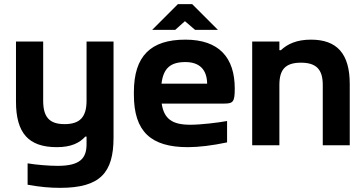

<svg xmlns="http://www.w3.org/2000/svg" viewBox="-20 -700 1743 925"><path d="M527 -37V-500H397V-215C397 -137 366 -102 291 -102C217 -102 188 -137 188 -215V-500H57V-211C57 -59 117 9 254 9C322 9 363 -11 391 -42H397V-5C397 64 364 99 258 99C214 99 156 94 113 87V190C174 201 221 205 270 205C463 205 527 132 527 -37Z M1111 -273C1111 -422 1036 -509 873 -509C707 -509 625 -431 625 -256V-244C625 -66 707 9 885 9C938 9 1003 1 1074 -14V-117C1031 -109 947 -99 897 -99C810 -99 770 -127 759 -201H1060C1103 -201 1111 -209 1111 -273ZM713 -556H824L871 -598L920 -556H1030L906 -680H837ZM758 -297C767 -371 801 -401 873 -401C943 -401 977 -363 978 -297Z M1195 -500V0H1326V-291C1326 -365 1355 -398 1430 -398C1504 -398 1535 -365 1535 -291V0H1665V-295C1665 -442 1603 -509 1478 -509C1411 -509 1366 -489 1333 -458H1326V-500Z"/></svg>

Font: LT Wave Alt Bold
Style: Regular
Weight: 700
Designer: Daniel Lyons
Version: Version 2.5 (Glyphs App)